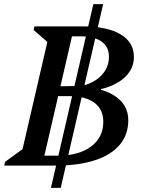

<svg xmlns="http://www.w3.org/2000/svg" viewBox="-45 -797 680 924"><path d="M-24.7 0 -20.5 -18.3 99.1 -104.9 54.2 -39 191.2 -631 218.6 -564.2 116.6 -652.9 120.7 -670H312.5L157.5 0ZM106.3 0V-47.9H233.4Q334.3 -47.9 393.2 -91.9Q452.1 -135.9 452.1 -211.1Q452.1 -270.4 409.5 -302.3Q366.9 -334.3 287.4 -334.3H173.3V-382.2H299.7Q430.2 -382.2 501.3 -339.2Q572.4 -296.2 572.4 -218.5Q572.4 -148.9 531.1 -100Q489.7 -51 411.1 -25.5Q332.6 0 220 0ZM404.2 -356.2 408.8 -379.7H443.4L438.8 -356.2ZM269.8 -358.3V-382.2L349.7 -383.6Q409.7 -398.3 444.5 -435.8Q479.4 -473.4 479.4 -523.8Q479.4 -571.4 444.1 -596.8Q408.9 -622.1 343.9 -622.1H256.8V-670H353.8Q470.7 -670 535 -632Q599.4 -593.9 599.4 -523.1Q599.4 -474.5 567.5 -437.4Q535.6 -400.4 478.3 -379.3Q421 -358.3 345.6 -358.3ZM200.2 107 404.2 -777H451.3L247.3 107Z"/></svg>

Font: Platypi Light
Style: Italic
Weight: 300
Italic angle: -13°
Designer: David Sargent
Foundry: Bolt Cutter Type
Version: Version 1.200